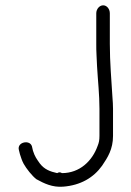

<svg xmlns="http://www.w3.org/2000/svg" viewBox="-20 -689 494 722"><path d="M403 -321C399 -388 393 -454 393 -524V-639C393 -655 382 -669 368 -669C354 -669 342 -655 342 -639V-524C342 -511 342 -496 343 -481L345 -439C348 -386 354 -333 354 -280V-178C354 -162 352 -152 347 -140C327 -84 280 -38 213 -38C207 -42 201 -42 195 -38C168 -44 147 -52 130 -74C118 -91 111 -100 104 -122L100 -139C92 -165 43 -155 51 -125L55 -109C59 -96 63 -84 69 -73C79 -55 101 -27 117 -15C146 1 177 16 217 13C283 8 332 -21 364 -66C385 -97 405 -128 405 -178V-280C405 -295 404 -308 403 -321ZM347 -140ZM55 -109Z"/></svg>

Font: Blanket
Style: Light
Weight: 300
Foundry: Cannot Into Space Fonts
Version: Version 0.9